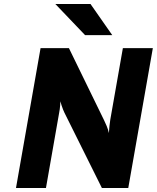

<svg xmlns="http://www.w3.org/2000/svg" viewBox="-20 -941 785 961"><path d="M60 0 183 -700H325L501 -339Q506.5 -328 514 -310.2Q521.5 -292.5 525 -275Q526 -293 528 -311.2Q530 -329.5 532 -342L595 -700H745L622 0H490L302 -378Q299 -384 295.5 -393Q292 -402 288.5 -412.5Q285 -423 282 -434Q282 -425 281.2 -414.5Q280.5 -404 279 -394Q277.5 -384 276 -376L210 0ZM406 -765 257 -921H433L542 -765Z"/></svg>

Font: Overpass Black
Style: Italic
Weight: 900
Italic angle: -10°
Designer: Delve Withrington, Dave Bailey, Thomas Jockin
Foundry: Delve Fonts LLC
Version: Version 4.000